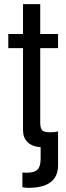

<svg xmlns="http://www.w3.org/2000/svg" viewBox="-20 -688 320 926"><path d="M176 22Q135 19 113 -2.5Q91 -24 91 -60V-456H20V-524H91V-668H174V-524H260V-456H174V-97Q174 -69 183.5 -59.5Q193 -50 220 -50Q245 -50 260 -54V109Q260 218 116 218Q103 218 88 215V144Q105 145 108 145Q146 145 161 130Q176 115 176 76Z"/></svg>

Font: ColatingCofangSans
Style: Regular
Weight: 400
Foundry: GNU
Version: Version 412.227;June 27, 2022;FontCreator 11.0.0.2412 32-bit